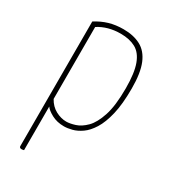

<svg xmlns="http://www.w3.org/2000/svg" viewBox="-176 -595 771 876"><g transform="rotate(30 209.5 -156.5)"><path d="M81 197Q76 197 73 194.5Q70 192 70 188V-469Q103 -490 137 -500Q171 -510 212 -510Q265 -510 302.5 -490Q340 -470 359.5 -423Q379 -376 379 -294Q379 -212 366 -157.5Q353 -103 332 -69.5Q311 -36 286.5 -19Q262 -2 238.5 4Q215 10 197 10Q160 10 132 -5Q104 -20 94 -35V195Q90 196 87 196.5Q84 197 81 197ZM195 -14Q214 -14 241 -22.5Q268 -31 294 -57Q320 -83 337.5 -136.5Q355 -190 355 -281Q355 -362 338.5 -406.5Q322 -451 290 -468.5Q258 -486 211 -486Q144 -486 94 -454V-75Q111 -44 139 -29Q167 -14 195 -14Z"/></g></svg>

Font: Yanone Kaffeesatz ExtraLight ExtraLight
Style: Regular
Weight: 250
Version: Version 2.003